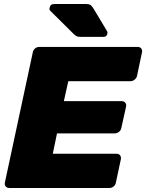

<svg xmlns="http://www.w3.org/2000/svg" viewBox="-20 -933 726 953"><path d="M26 0Q15 0 8.5 -7.5Q2 -15 4 -26L143 -674Q145 -685 154 -692.5Q163 -700 174 -700H664Q675 -700 681 -692.5Q687 -685 685 -674L660 -556Q658 -546 648.5 -538Q639 -530 628 -530H319L297 -431H584Q595 -431 601.5 -423.5Q608 -416 606 -405L582 -297Q580 -286 570.5 -278.5Q561 -271 550 -271H263L242 -170H559Q570 -170 576 -162Q582 -154 580 -143L555 -26Q553 -15 544 -7.5Q535 0 524 0ZM380 -750Q365 -750 358 -754.5Q351 -759 344 -766L229 -880Q224 -885 226 -893Q229 -913 249 -913H409Q421 -913 427.5 -909.5Q434 -906 442 -894L511 -779Q515 -774 513 -766Q510 -750 494 -750Z"/></svg>

Font: Rubik Light ExtraBold
Style: Italic
Weight: 800
Italic angle: -12°
Version: Version 2.104